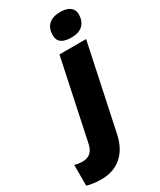

<svg xmlns="http://www.w3.org/2000/svg" viewBox="-378 -858 985 1179"><g transform="rotate(-30 114.5 -268.5)"><path d="M-27.8 240.2Q-81.5 240.2 -128.9 227.1V79.1Q-101.6 87.9 -74.2 87.9Q-4.9 87.9 11.2 16.1L131.8 -553.2H320.8L193.8 45.9Q174.3 140.1 117.2 190.2Q60.1 240.2 -27.8 240.2ZM154.8 -674.8Q154.8 -725.1 183.8 -751Q212.9 -776.9 265.1 -776.9Q309.6 -776.9 333.7 -759Q357.9 -741.2 357.9 -708Q357.9 -662.1 331.1 -634Q304.2 -606 248 -606Q154.8 -606 154.8 -674.8Z"/></g></svg>

Font: Open Sans Extrabold
Style: Italic
Weight: 800
Italic angle: -12°
Foundry: Ascender Corporation
Version: Version 1.10